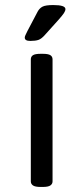

<svg xmlns="http://www.w3.org/2000/svg" viewBox="-20 -738 330 760"><path d="M141 2Q119 2 110.5 -4Q102 -10 102 -20V-503Q102 -514 110.5 -519.5Q119 -525 141 -525H149Q171 -525 179.5 -519.5Q188 -514 188 -503V-20Q188 -10 179.5 -4Q171 2 149 2ZM100 -576Q78 -576 78 -589Q78 -594 81.5 -600.5Q85 -607 89 -616L129 -692Q136 -705 148 -711.5Q160 -718 191 -718Q239 -718 239 -702Q239 -695 233 -686Q227 -677 212 -660L158 -600Q144 -584 132 -580Q120 -576 100 -576Z"/></svg>

Font: Asap Expanded
Style: Regular
Weight: 400
Width: 7
Designer: Pablo Cosgaya
Foundry: Omnibus-Type
Version: Version 3.001; ttfautohint (v1.8.4.7-5d5b)